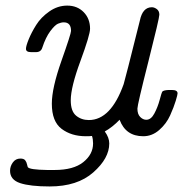

<svg xmlns="http://www.w3.org/2000/svg" viewBox="-20 -484 657 689"><path d="M16.1 128.9Q16.1 112.8 26.1 98.9Q36.1 85 53.2 85Q65.4 85 70.3 91.1Q75.2 97.2 77.1 106.2Q79.1 115.2 80.1 116.2Q86.9 125 148.9 126Q153.8 126 155.8 126H175.8Q243.7 126 278.8 97.9Q314 69.8 314 30.8Q314 15.6 310.1 3.9Q303.2 4.9 288.1 4.9Q236.3 4.9 201.2 -21.5Q166 -47.9 166 -111.8Q166 -168 200.4 -265.4Q234.9 -362.8 234.9 -373Q234.9 -403.8 209 -403.8Q199.2 -403.8 188 -398.9Q176.8 -394 160.4 -372.1Q144 -350.1 131.8 -313Q127 -296.9 108.9 -296.9H91.8Q72.8 -296.9 73.2 -309.1Q73.2 -318.8 83 -343Q92.8 -367.2 109.9 -394.5Q127 -421.9 157 -442.9Q187 -463.9 221.2 -463.9Q257.3 -463.9 280.3 -440.4Q303.2 -417 303.2 -380.9Q303.2 -358.9 268.6 -264.9Q233.9 -170.9 233.9 -124Q233.9 -85 252.9 -69.1Q272 -53.2 298.8 -53.2Q377.9 -53.2 423.8 -182.1Q427.7 -193.4 481.9 -410.2Q491.7 -458 524.9 -458Q533.7 -458 542.7 -451.4Q551.8 -444.8 551.8 -431.2Q551.8 -418.9 512.5 -263.4Q473.1 -107.9 473.1 -94.2Q473.1 -74.2 483.2 -64.2Q493.2 -54.2 504.9 -54.2Q522 -54.2 533.9 -76.7Q545.9 -99.1 553 -125.5Q560.1 -151.9 562 -154.8Q566.9 -160.6 585.9 -161.1H597.2Q617.2 -161.1 617.2 -148.9Q617.2 -144 610.6 -122.1Q604 -100.1 590.6 -70.1Q577.1 -40 551.5 -17.6Q525.9 4.9 494.1 4.9Q431.2 4.9 409.2 -54.2Q383.3 -27.3 356 -12.2Q372.1 9.8 372.1 30.8Q372.1 84 314.9 134.5Q257.8 185.1 158.2 185.1Q88.4 185.1 52.2 173.1Q16.1 161.1 16.1 128.9Z"/></svg>

Font: CMU Concrete
Style: Italic
Weight: 500
Italic angle: -14.04°
Version: Version 0.7.0